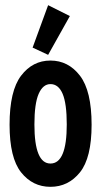

<svg xmlns="http://www.w3.org/2000/svg" viewBox="-20 -713 390 742"><path d="M175 9Q106 9 61.5 -47Q17 -103 17 -231Q17 -362 61.5 -420.5Q106 -479 175 -479Q244 -479 289 -420.5Q334 -362 334 -231Q334 -103 289 -47Q244 9 175 9ZM175 -81Q238 -81 238 -232Q238 -313 222 -350.5Q206 -388 175 -388Q146 -388 129.5 -350.5Q113 -313 113 -232Q113 -81 175 -81ZM166 -501 106 -529 166 -693 250 -651Z"/></svg>

Font: Inconsolata ExtraCondensed ExtraBold
Style: Regular
Weight: 800
Width: 2
Monospace: yes
Designer: Raph Levien, Cyreal, Brenton Simpson
Foundry: Raph Levien, Cyreal, Google
Version: Version 3.001; ttfautohint (v1.8.2.53-6de2)